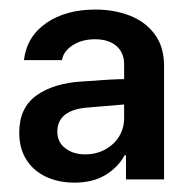

<svg xmlns="http://www.w3.org/2000/svg" viewBox="-20 -731 400 404"><path d="M153.3 -559.6Q218.3 -564.5 241.2 -564.5V-595.7Q241.2 -620.1 224.9 -634.3Q208.5 -648.4 179.7 -648.4Q152.3 -648.4 132.8 -635.7Q113.3 -623 110.4 -604.5H30.3Q36.6 -654.8 77.9 -682.9Q119.1 -710.9 180.7 -710.9Q219.2 -710.9 252.2 -698.5Q285.2 -686 305.2 -659.4Q325.2 -632.8 325.2 -592.8V-353.5H245.1V-404.3H242.2Q228.5 -378.9 201.9 -362.8Q175.3 -346.7 136.7 -346.7Q103.5 -346.7 77.1 -358.9Q50.8 -371.1 35.6 -394.8Q20.5 -418.5 20.5 -452.1Q20.5 -504.4 56.9 -530.3Q93.3 -556.2 153.3 -559.6ZM159.2 -406.2Q182.6 -406.2 201.4 -416.5Q220.2 -426.8 230.7 -444.1Q241.2 -461.4 241.2 -482.4V-511.2L167 -504.9Q134.3 -502.9 117.4 -490Q100.6 -477.1 100.6 -454.1Q100.6 -432.1 117.2 -419.2Q133.8 -406.2 159.2 -406.2Z"/></svg>

Font: Pretendard Std Medium
Style: Regular
Weight: 500
Designer: Base glyphs from Inter by Rasmus Andersson; Hangeul glyphs from Noto Sans CJK(Source Han Sans) by Jang Soo-young and Kan
Foundry: Kil Hyung-jin
Version: Version 1.309